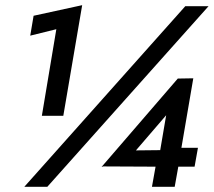

<svg xmlns="http://www.w3.org/2000/svg" viewBox="-20 -723 827 743"><path d="M97 -585 110 -662 298 -703 225 -275H142L198 -610ZM697 -699H787L163 0H74ZM733 -78H670L656 0H568L582 -78L380 -79L373 -77L668 -419L728 -420L682 -151H746ZM623 -277 506 -141 600 -142Z"/></svg>

Font: Von Semi
Style: Italic
Weight: 600
Version: Version 4.000; ttfautohint (v1.8.4.7-5d5b)